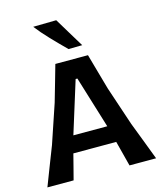

<svg xmlns="http://www.w3.org/2000/svg" viewBox="-138 -1068 986 1168"><g transform="rotate(-15 355.5 -484.0)"><path d="M13.5 0Q36 -58 60.2 -121.2Q84.5 -184.5 107 -241.5L189.5 -486Q208.5 -551 223.5 -604.2Q238.5 -657.5 254.5 -713H460Q475.5 -658 490.5 -604.5Q505.5 -551 524 -486L606 -241Q629 -181 652.8 -119Q676.5 -57 698 0H530.5Q520.5 -38.5 510.2 -79Q500 -119.5 489.5 -159H219.5Q209.5 -119 199 -79Q188.5 -39 178.5 0ZM350 -592.5 248 -265H461.5L361 -592.5ZM355.5 -779.5Q310 -824.5 262.2 -874.5Q214.5 -924.5 183 -966L328.5 -968.5Q356.5 -922 384.8 -875.2Q413 -828.5 442 -781Z"/></g></svg>

Font: Commissioner Loud SemiBold
Style: Regular
Weight: 600
Designer: Kostas Bartsokas
Foundry: Kostas Bartsokas
Version: Version 1.000; ttfautohint (v1.8.3)